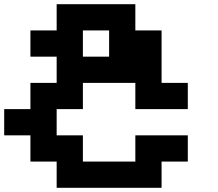

<svg xmlns="http://www.w3.org/2000/svg" viewBox="-20 -1020 1040 915"><path d="M250 -125V-250H125V-375H0V-500H125V-625H250V-750H125V-875H250V-1000H625V-875H750V-625H875V-500H625V-625H375V-500H250V-375H375V-250H625V-375H875V-250H750V-125ZM375 -750H500V-875H375Z"/></svg>

Font: Press Start 2P
Style: Regular
Weight: 400
Designer: CodeMan38
Foundry: CodeMan38
Version: Version 3.000